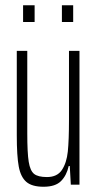

<svg xmlns="http://www.w3.org/2000/svg" viewBox="-20 -704 370 732"><path d="M44 -188V-510H84V-196Q84 -121 89.5 -87Q95 -53 110 -41Q125 -29 159 -29Q198 -29 216 -56Q234 -83 238.5 -126Q243 -169 243 -248V-510H283V0H250L246 -71H242Q234 -35 212.5 -13.5Q191 8 146 8Q102 8 80.5 -10.5Q59 -29 51.5 -69Q44 -109 44 -188ZM68 -620V-684H112V-620ZM216 -620V-684H259V-620Z"/></svg>

Font: Saira Ultra Condensed ExLight
Style: Regular
Weight: 200
Width: 1
Designer: Hector Gatti with collaboration of the Omnibus-Type team
Foundry: Omnibus-Type
Version: Version 1.001; ttfautohint (v1.8)